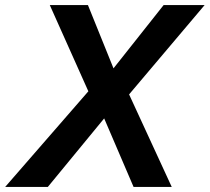

<svg xmlns="http://www.w3.org/2000/svg" viewBox="-41 -735 824 755"><path d="M-20.6 0 317.6 -388.8 319.2 -347.4 154.8 -715H304.8L417 -437.3H382.4L602.4 -715H763.6L452.8 -347.4L455.1 -388.8L634.3 0H484.2L355.7 -299.5H393.4L147.1 0Z"/></svg>

Font: Wix Madefor Text
Style: Italic
Weight: 400
Italic angle: -12°
Designer: Dalton Maag Ltd
Foundry: Dalton Maag Ltd
Version: Version 3.100